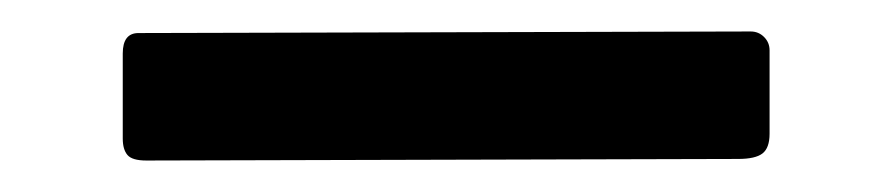

<svg xmlns="http://www.w3.org/2000/svg" viewBox="-20 24 566 122"><path d="M469 109Q469 118 464.5 121.5Q460 125 449 125L73 126Q64 126 61 122.5Q58 119 58 112V58Q58 45 68 45L457 44Q462 44 465.5 47.5Q469 51 469 56Z"/></svg>

Font: Libre Franklin Medium
Style: Regular
Weight: 500
Designer: Pablo Impallari, Rodrigo Fuenzalida
Foundry: Impallari Type
Version: Version 1.002; ttfautohint (v1.5)